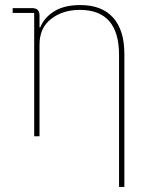

<svg xmlns="http://www.w3.org/2000/svg" viewBox="-20 -538 606 758"><path d="M136 0H115V-487H30V-506H107Q136 -506 136 -477V-430H139Q154 -468 193.5 -493Q233 -518 297 -518Q382 -518 426.5 -468.5Q471 -419 471 -325V200H450V-321Q450 -499 295 -499Q228 -499 182 -463.5Q136 -428 136 -362Z"/></svg>

Font: IBM Plex Sans Thin
Style: Regular
Weight: 100
Designer: Mike Abbink, Paul van der Laan, Pieter van Rosmalen
Foundry: Bold Monday
Version: Version 3.0